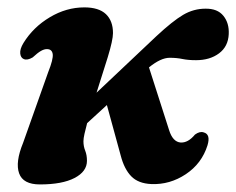

<svg xmlns="http://www.w3.org/2000/svg" viewBox="-20 -488 640 520"><path d="M286 -398.5Q286 -379.5 271.8 -333Q257.5 -286.5 241.5 -237L403.5 -390Q447.5 -431 476 -447.8Q504.5 -464.5 536.5 -464.5Q569 -465 585 -445.2Q601 -425.5 599.5 -395.5Q598 -362 573.2 -343.5Q548.5 -325 511 -325Q489.5 -325 474.2 -328.2Q459 -331.5 439.5 -331.5Q415.5 -331.5 383.5 -305.5L438 -135.5Q448 -103.5 469.5 -102Q489.5 -101 508 -123.5Q521 -133 531.5 -129.5Q551 -124.5 542 -94.5Q526.5 -45 483.2 -16.2Q440 12.5 390 10.5Q354.5 9 335.5 -10.5Q316.5 -30 307 -66.5L269.5 -203.5L216 -154.5Q211.5 -138 208.8 -125.5Q206 -113 206 -105.5Q206 -91.5 210.8 -79.8Q215.5 -68 215.5 -52.5Q215.5 -23.5 182 -6Q148.5 11.5 88 11.5Q42.5 11.5 31.8 -18.5Q21 -48.5 42.5 -101L110.5 -292.5Q124.5 -327.5 122.8 -341.2Q121 -355 107 -355Q99.5 -355 90.8 -350Q82 -345 68.5 -332.5Q54 -324 44.5 -328Q36 -331.5 34.8 -343.2Q33.5 -355 43.5 -371.5Q70 -414.5 114.8 -441.2Q159.5 -468 208.5 -468Q247.5 -468 266.8 -449.8Q286 -431.5 286 -398.5Z"/></svg>

Font: Fraunces 72pt Soft
Style: Bold Italic
Weight: 700
Italic angle: -16°
Version: Version 1.000;[b76b70a41]